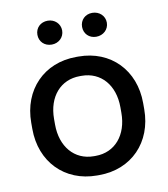

<svg xmlns="http://www.w3.org/2000/svg" viewBox="-81 -778 750 855"><g transform="rotate(-10 294.0 -350.5)"><path d="M393 -601C425 -601 450 -624 450 -655C450 -686 425 -709 393 -709C361 -709 338 -686 338 -655C338 -624 361 -601 393 -601ZM192 -601C223 -601 248 -624 248 -655C248 -686 223 -709 192 -709C159 -709 136 -686 136 -655C136 -624 159 -601 192 -601ZM289 8H299C445 8 547 -97 547 -246V-274C547 -423 445 -528 299 -528H289C143 -528 41 -423 41 -274V-246C41 -97 143 8 289 8ZM290 -79C202 -79 144 -148 144 -248V-273C144 -374 203 -441 290 -441H298C385 -441 444 -374 444 -273V-248C444 -148 386 -79 298 -79Z"/></g></svg>

Font: Fixel Text Medium
Style: Regular
Weight: 500
Width: 4
Designer: AlfaBravo + MacPaw
Foundry: Kyrylo Tkachov, Marchela Mozhyna, Serhii Makarenko, Maria Weinstein, Zakhar Kryvoshyya
Version: Version 1.211